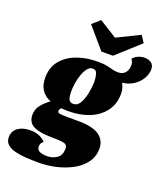

<svg xmlns="http://www.w3.org/2000/svg" viewBox="-228 -901 1048 1217"><g transform="rotate(20 296.0 -292.5)"><path d="M178 200Q136 200 94 197.5Q52 195 18 186.5Q-16 178 -36 159.5Q-56 141 -55 109Q-53 68 -21 46.5Q11 25 60 25Q98 25 124 37.5Q150 50 163 66Q150 76 147 85Q144 94 144 103Q144 125 162.5 134Q181 143 213 143Q251 143 279 123.5Q307 104 308 63Q310 34 287 27.5Q264 21 214 21Q147 21 108.5 11Q70 1 54 -19Q38 -39 37 -69Q37 -111 61.5 -140.5Q86 -170 117 -191Q77 -206 55 -238.5Q33 -271 33 -320Q33 -391 71.5 -437.5Q110 -484 173.5 -507Q237 -530 312 -530Q351 -530 375 -525Q399 -520 416.5 -515Q434 -510 454 -510Q487 -510 503.5 -531Q520 -552 519 -581Q519 -606 505 -620Q521 -638 541.5 -646.5Q562 -655 582 -655Q611 -655 629 -641.5Q647 -628 647 -599Q647 -568 629 -537Q611 -506 578.5 -484Q546 -462 502 -457Q510 -442 515 -425.5Q520 -409 520 -389Q520 -319 483 -270Q446 -221 383.5 -196Q321 -171 244 -171Q233 -171 220.5 -171.5Q208 -172 194 -173Q190 -168 187 -162.5Q184 -157 184 -150Q184 -139 201.5 -136.5Q219 -134 253 -134H322Q422 -134 466.5 -102Q511 -70 510 -12Q509 42 478.5 82Q448 122 399 148Q350 174 292.5 187Q235 200 178 200ZM257 -225Q284 -225 300.5 -253Q317 -281 325.5 -322Q334 -363 335 -402Q334 -431 327.5 -454.5Q321 -478 298 -478Q278 -478 263 -459.5Q248 -441 237.5 -411.5Q227 -382 222 -349.5Q217 -317 218 -289Q218 -263 225 -244Q232 -225 257 -225ZM311 -598 190 -739 242 -785 362 -710 515 -785 545 -739 389 -598Z"/></g></svg>

Font: Sansita Swashed Black
Style: Regular
Weight: 900
Designer: Pablo Cosgaya
Foundry: Omnibus-Type
Version: Version 1.003; ttfautohint (v1.8.3)